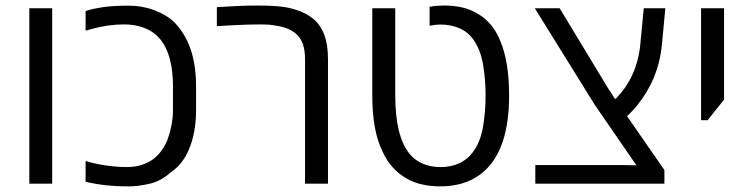

<svg xmlns="http://www.w3.org/2000/svg" viewBox="-20 -660 2701 690"><path d="M85.4 0V-630.4H167.5V0Z M442.4 9.8Q397.5 9.8 359.9 5.6Q322.3 1.5 287.6 -6.8V-81.5Q303.7 -76.2 328.4 -71Q353 -65.9 381.1 -62.7Q409.2 -59.6 435.5 -59.6Q467.3 -59.6 492.4 -68.4Q517.6 -77.1 534.7 -91.3Q551.3 -105 563.7 -123.5Q576.2 -142.1 583 -161.1Q590.3 -180.7 595.9 -207.8Q601.6 -234.9 601.6 -265.1V-351.6Q601.6 -405.3 590.3 -448.2Q579.1 -491.2 555.2 -520Q533.2 -545.9 500.2 -559.1Q467.3 -572.3 425.8 -572.3Q397 -572.3 367.9 -568.1Q338.9 -564 308.6 -555.7Q300.8 -553.2 295.4 -551.8Q290 -550.3 287.6 -549.8V-620.1Q303.2 -625.5 316.9 -628.4Q330.6 -631.3 349.6 -634.3Q369.6 -637.2 392.8 -638.4Q416 -639.6 441.9 -639.6Q491.7 -639.6 535.9 -622.8Q580.1 -606 607.4 -579.1Q621.1 -564.9 632.3 -548.6Q643.6 -532.2 652.8 -513.2Q663.6 -490.2 670.7 -464.6Q677.7 -439 681.2 -410.9Q684.6 -382.8 684.6 -351.6V-265.1Q684.6 -223.1 678 -187.5Q671.4 -151.9 658.2 -121.1Q647 -95.2 630.9 -75Q614.7 -54.7 592.3 -39.6Q558.6 -9.3 518.1 0.2Q477.5 9.8 442.4 9.8Z M1076.2 0V-447.8Q1076.2 -505.4 1049.8 -533Q1023.4 -560.5 971.2 -567.9Q959.5 -570.3 945.6 -571.3Q931.6 -572.3 916 -572.3Q897 -572.3 868.7 -571.5Q840.3 -570.8 811 -569.1Q781.7 -567.4 759.3 -565.9V-634.3Q802.7 -637.2 838.9 -638.7Q875 -640.1 904.8 -640.1Q963.4 -640.1 998 -635.3Q1032.7 -630.4 1063 -617.7Q1093.3 -605 1113.3 -585.7Q1133.3 -566.4 1145.5 -535.2Q1152.3 -515.6 1155.5 -494.6Q1158.7 -473.6 1158.7 -447.8V0Z M1562.5 9.8Q1528.3 9.8 1497.1 2.9Q1465.8 -3.9 1440.4 -19Q1414.1 -34.2 1392.3 -57.6Q1370.6 -81.1 1355 -114.7Q1335.9 -153.8 1326.9 -203.9Q1317.9 -253.9 1317.9 -317.4V-630.4H1400.4V-317.4Q1400.4 -243.7 1413.3 -191.2Q1426.3 -138.7 1451.7 -107.4Q1469.7 -85 1498 -72.3Q1526.4 -59.6 1563 -59.6Q1601.1 -59.6 1629.9 -73Q1658.7 -86.4 1676.8 -109.9Q1705.6 -146 1715.3 -201.4Q1725.1 -256.8 1725.1 -316.9Q1725.1 -376 1715.8 -429.2Q1706.5 -482.4 1680.7 -518.6Q1660.2 -546.4 1629.6 -559.1Q1599.1 -571.8 1564 -571.8Q1554.2 -571.8 1544.2 -570.6Q1534.2 -569.3 1523.9 -567.4V-635.7Q1537.6 -638.2 1551 -639.2Q1564.5 -640.1 1577.1 -640.1Q1611.3 -640.1 1641.6 -633.1Q1671.9 -626 1697.3 -610.4Q1723.6 -595.2 1743.9 -571Q1764.2 -546.9 1777.8 -513.2Q1793.5 -476.1 1801.5 -427.2Q1809.6 -378.4 1809.6 -317.4Q1809.6 -267.6 1803.7 -225.8Q1797.9 -184.1 1786.1 -149.4Q1771 -105.5 1746.8 -73.7Q1722.7 -42 1689.5 -22Q1663.1 -6.3 1631.1 1.7Q1599.1 9.8 1562.5 9.8Z M1903.8 0V-66.9H2205.1L2267.1 -65.9L2117.2 -283.7L1901.9 -630.4H1991.2L2164.1 -344.7L2190.9 -303.2Q2230 -342.3 2252.7 -391.8Q2275.4 -441.4 2281.2 -501.5L2293.5 -630.4H2371.1L2359.4 -505.9Q2357.4 -486.3 2354.5 -468.3Q2351.6 -450.2 2347.2 -433.3Q2342.8 -416.5 2336.9 -400.4Q2330.6 -380.9 2321.5 -362.8Q2312.5 -344.7 2301.8 -326.7Q2287.6 -303.2 2270.5 -282Q2253.4 -260.7 2233.4 -242.7L2367.7 -48.8V0Z M2499.5 -228V-630.4H2582V-301.8L2522.9 -228Z"/></svg>

Font: Wonky
Style: Regular
Weight: 400
Designer: Monotype Design Team
Foundry: Monotype Imaging Inc.
Version: Version 3.000